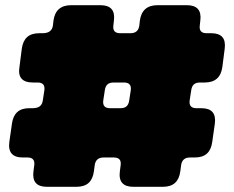

<svg xmlns="http://www.w3.org/2000/svg" viewBox="-20 -720 902 740"><path d="M379 -113H419Q434 -113 440.5 -105.5Q447 -98 445 -83L442 -60Q438 -30 451 -15Q464 0 494 0H607Q638 0 654.5 -15Q671 -30 675 -60L678 -83Q680 -98 688.5 -105.5Q697 -113 712 -113H730Q761 -113 777.5 -128Q794 -143 798 -173L808 -243Q812 -273 799 -288Q786 -303 756 -303H737Q722 -303 715.5 -310.5Q709 -318 711 -333L717 -372Q719 -387 727 -394.5Q735 -402 751 -402H769Q799 -402 816 -417Q833 -432 837 -462L846 -532Q850 -562 837 -577Q824 -592 794 -592H776Q761 -592 754.5 -599.5Q748 -607 750 -622L752 -640Q756 -670 743 -685Q730 -700 700 -700H587Q557 -700 540 -685Q523 -670 519 -640L517 -622Q515 -607 506.5 -599.5Q498 -592 483 -592H443Q428 -592 421.5 -599.5Q415 -607 417 -622L419 -640Q423 -670 410 -685Q397 -700 367 -700H254Q224 -700 207 -685Q190 -670 186 -640L184 -622Q182 -607 172 -599.5Q162 -592 144 -592H132Q101 -592 84.5 -577Q68 -562 64 -532L55 -462Q50 -432 63 -417Q76 -402 107 -402H125Q140 -402 146.5 -394.5Q153 -387 151 -372L145 -333Q143 -318 133.5 -310.5Q124 -303 105 -303H93Q63 -303 46.5 -288Q30 -273 26 -243L16 -173Q12 -143 25 -128Q38 -113 68 -113H86Q101 -113 107.5 -105.5Q114 -98 112 -83L109 -60Q105 -30 118 -15Q131 0 161 0H274Q305 0 321.5 -15Q338 -30 342 -60L345 -83Q347 -98 355.5 -105.5Q364 -113 379 -113ZM404 -303Q389 -303 382.5 -310.5Q376 -318 378 -333L384 -372Q386 -387 394 -394.5Q402 -402 418 -402H458Q473 -402 479.5 -394.5Q486 -387 484 -372L478 -333Q476 -318 468 -310.5Q460 -303 444 -303Z"/></svg>

Font: Bolota
Style: Bold
Weight: 240
Designer: Gabriel Pang
Version: Version 1.000